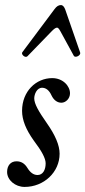

<svg xmlns="http://www.w3.org/2000/svg" viewBox="-20 -724 336 757"><path d="M88 -502 185 -602C194 -611 200 -615 205 -615C209 -615 213 -610 218 -601L271 -504C277 -494 300 -506 296 -517L237 -687C233 -697 228 -704 220 -704C211 -704 203 -699 195 -688L68 -518C62 -510 79 -494 88 -502ZM77 13C153 13 215 -45 215 -118C215 -151 198 -191 165 -238C132 -285 115 -315 115 -336C115 -352 125 -378 146 -378C161 -378 174 -368 183 -348C192 -329 206 -319 222 -319C239 -319 256 -335 256 -356C256 -385 228 -416 186 -416C122 -416 67 -364 67 -287C67 -250 83 -212 113 -170C144 -129 160 -100 160 -80C160 -54 149 -34 128 -34C112 -34 99 -44 88 -62C77 -80 63 -88 45 -88C22 -88 8 -71 8 -46C8 -14 40 13 77 13Z"/></svg>

Font: Junicode Two Beta SemiCondensed Medium
Style: Italic
Weight: 500
Width: 4
Italic angle: -10°
Version: Version 1.063